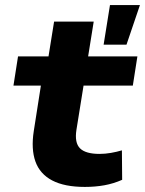

<svg xmlns="http://www.w3.org/2000/svg" viewBox="-20 -725 571 756"><path d="M314 11Q234 11 185.5 -14.5Q137 -40 119.5 -89Q102 -138 113 -209L141 -388H33L51 -503H171L193 -640H349L327 -503H521L503 -388H309L281 -214Q273 -163 295 -141Q317 -119 372 -119Q394 -119 417 -123Q440 -127 460 -133L461 -17Q427 -2 391 4.5Q355 11 314 11ZM388 -549 413 -705H531L478 -549Z"/></svg>

Font: Nunito Sans 7pt SemiExpanded ExtraBold
Style: Italic
Weight: 800
Width: 6
Italic angle: -9°
Designer: Vernon Adams
Foundry: Vernon Adams
Version: Version 3.101;gftools[0.9.27]